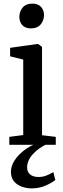

<svg xmlns="http://www.w3.org/2000/svg" viewBox="-20 -801 351 1062"><path d="M108.5 -54V-471.5L36 -489.5V-536.5L185 -557.5H191.5L212.5 -541.5V-53L288.5 -44V0H31.5V-44ZM150.5 -644Q119.5 -644 103.2 -662.2Q87 -680.5 87 -707.5Q87 -736.5 105 -758.8Q123 -781 158.5 -781H159.5Q190.5 -781 207 -762.8Q223.5 -744.5 223.5 -717.5Q223.5 -688.5 205.2 -666.2Q187 -644 151.5 -644ZM154.5 241Q129 241 102.8 232.2Q76.5 223.5 58.5 203.5Q40.5 183.5 40.5 149.5Q40.5 118.5 59 88.8Q77.5 59 109 34Q140.5 9 179 -7L207.5 -11L246 -7Q194 16 162 51.5Q130 87 130 125.5Q130 151 147.2 164.5Q164.5 178 192.5 178Q216 178 235.2 170.5Q254.5 163 275 151L286 194.5Q262.5 213 228.8 227Q195 241 154.5 241Z"/></svg>

Font: Merriweather Text
Style: Regular
Weight: 400
Designer: Eben Sorkin
Foundry: Eben Sorkin
Version: Version 2.100; ttfautohint (v1.7.19-72a1) -l 8 -r 50 -G 200 